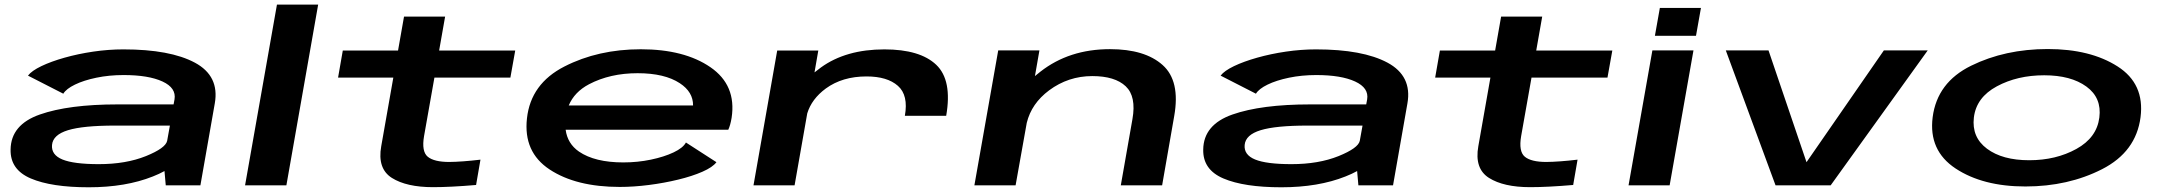

<svg xmlns="http://www.w3.org/2000/svg" viewBox="-20 -805 9396 834"><path d="M700 0 694.5 -62Q672 -49.5 644 -38.5Q526 8.5 365.5 8.5Q203.5 8.5 113.8 -29.8Q24 -68 26 -155.5Q27.5 -263.5 152.8 -307.5Q278 -351.5 490.5 -351.5H734L738 -373Q746.5 -423 685.8 -451Q625 -479 517 -479Q454 -479 398.8 -467.5Q343.5 -456 305.5 -437.5Q267.5 -419 255 -398L101.5 -476.5Q117.5 -497.5 159.8 -517.8Q202 -538 260.5 -554.5Q319 -571 385.2 -580.8Q451.5 -590.5 516 -590.5Q719 -590.5 826.5 -532.8Q934 -475 913 -356L850.5 0ZM706 -193 718 -259.5H479.5Q341 -259.5 275.5 -239.5Q210 -219.5 206 -175.5Q202 -132.5 251.2 -112.2Q300.5 -92 409 -92Q527 -92 614 -127Q699 -161.5 706 -193Z M1044.5 0 1183 -785H1362L1224 0Z M1861 8Q1746 8 1682.2 -32.2Q1618.5 -72.5 1636 -170L1688.5 -468H1448.5L1469 -585.5H1709L1735 -733H1913.5L1887.5 -585.5H2218L2197 -468H1867L1822 -214Q1810.5 -147 1838 -124.2Q1865.5 -101.5 1931.5 -101.5Q1986 -102 2067 -111.5L2048 -1.5Q1936.5 8 1861 8Z M2672 7Q2482.5 7 2367.5 -68.8Q2252.5 -144.5 2269 -291Q2285.5 -441.5 2431.8 -516.2Q2578 -591 2763.5 -591Q2952.5 -591 3066 -513Q3179.5 -435 3158 -293.5Q3152.5 -260.5 3143.5 -241.5H2437Q2445 -181 2495 -146.5Q2564 -99.5 2687.5 -99.5Q2749.5 -99.5 2807 -111.5Q2864.5 -123.5 2905.8 -143Q2947 -162.5 2959.5 -186L3092 -100.5Q3075.5 -78.5 3031 -59Q2986.5 -39.5 2925.8 -24.8Q2865 -10 2798.8 -1.5Q2732.5 7 2672 7ZM2450.5 -347H2990.5Q2991 -405.5 2933 -443.5Q2867 -487 2749.5 -487Q2630 -487 2538.5 -439Q2475 -405.5 2450.5 -347Z M3910.5 -302Q3926.5 -391.5 3880.2 -432.2Q3834 -473 3744 -473Q3639 -473 3567 -420.5Q3505.5 -375 3486.5 -312.5L3431.5 0H3253L3356 -585.5H3534.5L3518 -490.5Q3531 -501 3546 -512Q3654.5 -590.5 3821.5 -590.5Q3976.5 -590.5 4046.8 -523.5Q4117 -456.5 4090 -302Z M4212.5 0 4316 -586H4495L4475.5 -474.5Q4487 -484 4499 -493.5Q4624 -591.5 4801.5 -591.5Q4953 -591.5 5030.2 -522.5Q5107.5 -453.5 5080.5 -301L5028 0H4848.5L4899 -287.5Q4916.5 -386 4869.8 -430.2Q4823 -474.5 4724.5 -474.5Q4620.5 -474.5 4537 -412.5Q4460.5 -355.5 4440 -271.5L4391.5 0Z M5880.5 0 5875 -62Q5852.5 -49.5 5824.5 -38.5Q5706.5 8.5 5546 8.5Q5384 8.5 5294.2 -29.8Q5204.5 -68 5206.5 -155.5Q5208 -263.5 5333.2 -307.5Q5458.5 -351.5 5671 -351.5H5914.5L5918.5 -373Q5927 -423 5866.2 -451Q5805.5 -479 5697.5 -479Q5634.5 -479 5579.2 -467.5Q5524 -456 5486 -437.5Q5448 -419 5435.5 -398L5282 -476.5Q5298 -497.5 5340.2 -517.8Q5382.5 -538 5441 -554.5Q5499.5 -571 5565.8 -580.8Q5632 -590.5 5696.5 -590.5Q5899.5 -590.5 6007 -532.8Q6114.5 -475 6093.5 -356L6031 0ZM5886.5 -193 5898.5 -259.5H5660Q5521.5 -259.5 5456 -239.5Q5390.5 -219.5 5386.5 -175.5Q5382.5 -132.5 5431.8 -112.2Q5481 -92 5589.5 -92Q5707.5 -92 5794.5 -127Q5879.5 -161.5 5886.5 -193Z M6626.5 8Q6511.5 8 6447.8 -32.2Q6384 -72.5 6401.5 -170L6454 -468H6214L6234.5 -585.5H6474.5L6500.5 -733H6679L6653 -585.5H6983.5L6962.5 -468H6632.5L6587.5 -214Q6576 -147 6603.5 -124.2Q6631 -101.5 6697 -101.5Q6751.5 -102 6832.5 -111.5L6813.5 -1.5Q6702 8 6626.5 8Z M7054 0 7157.5 -586H7336L7232.5 0ZM7190 -770.5H7368.5L7347 -649.5H7168.5Z M7692.5 0 7476.5 -586H7662L7827 -100.5L8163 -586H8353.5L7932 0Z M8778 5Q8593 5 8474.8 -73Q8356.5 -151 8375 -296Q8394.5 -447 8542 -519.5Q8689.5 -592 8875 -592Q9060 -592 9178.2 -516.5Q9296.5 -441 9278 -296Q9258.5 -145.5 9111 -70.2Q8963.5 5 8778 5ZM8794.5 -109Q8910.5 -109 8999.2 -158Q9088 -207 9099 -294.5Q9110 -380 9042.8 -429Q8975.5 -478 8859.5 -478Q8743 -478 8653.8 -430Q8564.5 -382 8554 -294.5Q8544 -209 8611 -159Q8678 -109 8794.5 -109Z"/></svg>

Font: Anybody UltraExpanded SemiBold
Style: Italic
Weight: 600
Width: 9
Italic angle: -10°
Designer: Tyler Finck
Foundry: Etcetera Type Company
Version: Version 1.010; ttfautohint (v1.8.3) -l 8 -r 50 -G 200 -x 14 